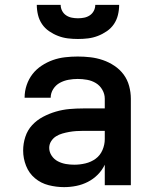

<svg xmlns="http://www.w3.org/2000/svg" viewBox="-20 -760 640 788"><path d="M243 8Q211 8 179.5 0Q148 -8 123.5 -28.5Q99 -49 87 -79.5Q75 -110 75 -142Q75 -171 84 -198.5Q93 -226 112 -246.5Q131 -267 156.5 -280.5Q182 -294 209.5 -302Q237 -310 265 -312.5Q293 -315 322 -315H410V-355Q410 -374 400 -391.5Q390 -409 373.5 -419Q357 -429 337.5 -432.5Q318 -436 299 -436Q280 -436 261 -432.5Q242 -429 225.5 -420Q209 -411 198.5 -394.5Q188 -378 188 -359Q188 -359 188 -359Q188 -359 188 -359Q188 -359 188 -359Q188 -359 188 -359H81Q81 -359 81 -359.5Q81 -360 81 -360Q81 -386 89.5 -411Q98 -436 113.5 -456Q129 -476 151 -490.5Q173 -505 197 -513.5Q221 -522 247 -525Q273 -528 299 -528Q325 -528 351 -525Q377 -522 402 -513.5Q427 -505 449.5 -490Q472 -475 487.5 -454Q503 -433 510 -407Q517 -381 517 -355V0H410V-84Q399 -61 381 -43Q363 -25 340.5 -13.5Q318 -2 293 3Q268 8 243 8ZM285 -84Q308 -84 331 -89.5Q354 -95 372.5 -108.5Q391 -122 400.5 -144Q410 -166 410 -189V-223H322Q307 -223 292.5 -222Q278 -221 264 -218.5Q250 -216 236 -212Q222 -208 210 -200.5Q198 -193 190 -180.5Q182 -168 182 -153Q182 -136 192 -121Q202 -106 217.5 -98Q233 -90 250 -87Q267 -84 285 -84ZM300 -600Q279 -600 258.5 -602.5Q238 -605 218.5 -612.5Q199 -620 181.5 -632Q164 -644 152.5 -661Q141 -678 136 -698.5Q131 -719 131 -740H229Q229 -727 235 -715.5Q241 -704 251.5 -697Q262 -690 274.5 -687.5Q287 -685 300 -685Q313 -685 325.5 -687.5Q338 -690 348.5 -697Q359 -704 365 -715.5Q371 -727 371 -740H469Q469 -719 464 -698.5Q459 -678 447.5 -661Q436 -644 418.5 -632Q401 -620 381.5 -612.5Q362 -605 341.5 -602.5Q321 -600 300 -600Z"/></svg>

Font: Iosevka Custom SmBdEx
Style: Regular
Weight: 600
Width: 7
Monospace: yes
Designer: Belleve Invis
Foundry: Belleve Invis
Version: Version 11.2.4; ttfautohint (v1.8.4)